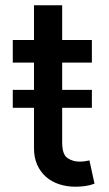

<svg xmlns="http://www.w3.org/2000/svg" viewBox="-20 -696 412 723"><path d="M28.1 -460.2V-545.5H108V-676.1H214.1V-545.5H326V-460.2H214.1V-357.6H326V-290.1H214.1V-160.2Q214.1 -114.3 234 -100.9Q253.9 -87.4 279.5 -87.4Q292.3 -87.4 301.8 -89.1Q311.4 -90.9 316.8 -92L335.9 -4.3Q318.9 2.1 300.6 4.6Q282.3 7.1 264.2 7.1Q231.2 7.1 202.6 -2.3Q174 -11.7 153.1 -30.2Q132.1 -48.7 120 -75.6Q108 -102.6 108 -138.1V-290.1H28.1V-357.6H108V-460.2Z"/></svg>

Font: Inter P Medium
Style: Regular
Weight: 500
Designer: Rasmus Andersson
Foundry: rsms
Version: Version 3.018;git-588b23468